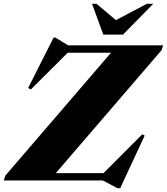

<svg xmlns="http://www.w3.org/2000/svg" viewBox="-57 -955 883 1016"><path d="M806 -715 798 -689.5 238.5 -39H491L695.5 -244L708.5 -237.5L579 41H565L487 0H-37L-29 -25.5L530.5 -676H301.5L106 -481.5L92 -489.5L226.5 -756H236.5L303.5 -715ZM754 -935 594 -772H489.5L430 -935H453.5L556.5 -848.5L720.5 -935Z"/></svg>

Font: Newsreader 72pt ExtraBold
Style: Italic
Weight: 800
Italic angle: -17°
Designer: Hugues Gentile
Foundry: Production Type
Version: Version 1.003; ttfautohint (v1.8.3)